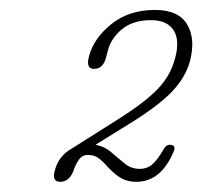

<svg xmlns="http://www.w3.org/2000/svg" viewBox="-20 -731 407 386"><path d="M90 -387.5Q97.5 -417.5 124.5 -432.5L219.5 -492.5Q271.5 -525.5 297.2 -552.2Q323 -579 332 -614Q342 -650.5 328.8 -670.5Q315.5 -690.5 284 -690.5Q247.5 -690.5 225.5 -672.5Q203.5 -654.5 197 -630L193 -614.5Q187 -592.5 169 -592.5Q152 -592.5 159 -618Q168.5 -654 203.8 -682.5Q239 -711 291.5 -711Q339 -711 356.2 -682Q373.5 -653 362 -608.5Q353 -575 325 -546Q297 -517 237.5 -480.5L172 -440Q190.5 -436.5 204.2 -424.5Q218 -412.5 231 -402Q244 -391.5 260.5 -391.5Q276 -391.5 286.5 -400.8Q297 -410 309.5 -432Q316 -442 325 -439.5Q334 -438 329 -426Q303.5 -365.5 254 -365.5Q236.5 -365.5 223.8 -372.8Q211 -380 198 -394Q185 -408.5 176.8 -414Q168.5 -419.5 157 -419.5Q145.5 -419.5 138.8 -410.2Q132 -401 127 -386Q118.5 -365.5 101 -365.5Q84 -365.5 90 -387.5Z"/></svg>

Font: Fraunces 72pt S100 Thin
Style: Italic
Weight: 100
Italic angle: -16°
Version: Version 1.000; ttfautohint (v1.8.3)